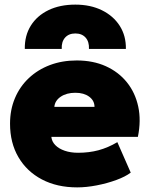

<svg xmlns="http://www.w3.org/2000/svg" viewBox="-20 -797 648 832"><path d="M314.5 15Q227 15 161.5 -19.5Q96 -54 59.8 -116Q23.5 -178 23.5 -261Q23.5 -321.5 44.8 -371.8Q66 -422 104.8 -458.5Q143.5 -495 196.2 -515Q249 -535 312.5 -535Q383.5 -535 438.8 -510Q494 -485 530 -440.2Q566 -395.5 579 -335.2Q592 -275 577.5 -204H202.5Q204.5 -183.5 219.8 -168Q235 -152.5 260.5 -143.8Q286 -135 318.5 -135Q366 -135 407 -146Q448 -157 488.5 -181L546.5 -49Q523.5 -31.5 484 -17Q444.5 -2.5 399.5 6.2Q354.5 15 314.5 15ZM215.5 -334H389.5Q389.5 -361 366.5 -378Q343.5 -395 306.5 -395Q268.5 -395 243.2 -378Q218 -361 215.5 -334ZM87.5 -585Q86.5 -642.5 113.5 -685.8Q140.5 -729 190 -753Q239.5 -777 306.5 -777Q372 -777 421.8 -752.5Q471.5 -728 499 -684.8Q526.5 -641.5 525.5 -585H365.5Q367 -616 351 -634Q335 -652 306.5 -652Q278 -652 262 -634Q246 -616 247.5 -585Z"/></svg>

Font: Geologica Thin Roman Black
Style: Regular
Weight: 900
Version: Version 1.010;gftools[0.9.28]